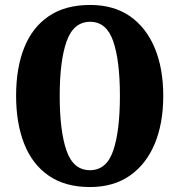

<svg xmlns="http://www.w3.org/2000/svg" viewBox="-20 -745 724 775"><path d="M343 10Q243 10 176.5 -36Q110 -82 77.5 -165Q45 -248 45 -359Q45 -470 77.5 -552Q110 -634 176.5 -679.5Q243 -725 344 -725Q439 -725 504.5 -679.5Q570 -634 604.5 -551.5Q639 -469 639 -358Q639 -247 604.5 -164.5Q570 -82 504 -36Q438 10 343 10ZM343 -58Q410 -58 437 -137Q464 -216 464 -358Q464 -500 437 -578.5Q410 -657 344 -657Q277 -657 249 -578.5Q221 -500 221 -358Q221 -216 248.5 -137Q276 -58 343 -58Z"/></svg>

Font: Noto Serif Lao ExtraCondensed Black
Style: Regular
Weight: 900
Width: 2
Designer: Monotype Design Team
Foundry: Monotype Imaging Inc.
Version: Version 2.003; ttfautohint (v1.8.4.7-5d5b)